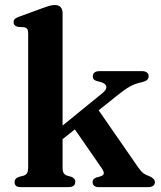

<svg xmlns="http://www.w3.org/2000/svg" viewBox="-20 -764 656 784"><path d="M65 0Q50.5 0 45 -5.5Q39.5 -11 39.5 -20.5Q39.5 -28 43.8 -33.2Q48 -38.5 58 -42L77.5 -47Q86.5 -50.5 90.8 -57.5Q95 -64.5 95 -80V-627.5Q95 -640 91.2 -645.5Q87.5 -651 79 -652.5L52.5 -654.5Q43.5 -657 39.5 -661.5Q35.5 -666 35.5 -673Q35.5 -681 40.2 -686Q45 -691 58.5 -696L151.5 -730Q170.5 -737 182 -740.2Q193.5 -743.5 204 -743.5Q219.5 -743.5 227.5 -734.8Q235.5 -726 235.5 -711.5V-80Q235.5 -64.5 240 -57.5Q244.5 -50.5 253.5 -47L271.5 -42Q287.5 -35.5 287.5 -22Q287.5 0 259.5 0ZM193.5 -217 398.5 -384Q416 -398 414.2 -410.2Q412.5 -422.5 393 -428.5L375.5 -433Q366 -436 362.5 -440.5Q359 -445 359 -452.5Q359 -462.5 366 -468Q373 -473.5 385.5 -473.5H560.5Q572.5 -473.5 579.8 -468Q587 -462.5 587 -453.5Q587 -444 581 -438Q575 -432 556 -427.5Q530.5 -422 510.8 -411Q491 -400 461 -376L209 -174.5ZM367 -336.5 545 -79.5Q557 -63 566 -56.2Q575 -49.5 591.5 -44Q602 -39 607.2 -33Q612.5 -27 612.5 -19.5Q612.5 -10.5 605.2 -5.2Q598 0 586 0H382Q371 0 364.5 -5.5Q358 -11 358 -20.5Q358 -27 361.5 -31.5Q365 -36 373 -39L389 -43.5Q403 -47.5 404 -55.8Q405 -64 391 -83.5L273 -254Z"/></svg>

Font: Fraunces SemiBold
Style: Regular
Weight: 600
Version: Version 1.000;[b76b70a41]